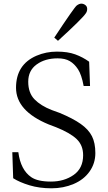

<svg xmlns="http://www.w3.org/2000/svg" viewBox="-20 -1023 597 1059"><path d="M47.9 -183.6H81.1Q93.8 -85.9 152.3 -45.9Q187.5 -21.5 260.7 -21.5Q334 -21.5 386.2 -58.1Q438.5 -94.7 438.5 -167Q438.5 -221.7 402.8 -255.9Q367.2 -290 289.1 -321.3L248 -336.9Q68.4 -411.1 68.4 -539.1Q68.4 -667 181.6 -715.8Q234.4 -738.3 293.9 -738.3Q353.5 -738.3 395 -723.1Q436.5 -708 471.7 -682.6L476.6 -548.8H441.4Q429.7 -611.3 410.2 -641.1Q390.6 -670.9 364.7 -686Q338.9 -701.2 297.9 -701.2Q228.5 -701.2 182.1 -667.5Q135.7 -633.8 135.7 -572.3Q135.7 -510.7 170.4 -475.1Q205.1 -439.5 265.6 -416L308.6 -400.4Q381.8 -370.1 425.3 -339.4Q468.8 -308.6 487.3 -271.5Q505.9 -234.4 505.9 -178.7Q505.9 -122.1 474.1 -77.1Q442.4 -32.2 386.2 -8.3Q330.1 15.6 263.7 15.6Q197.3 15.6 142.6 -1Q87.9 -17.6 52.7 -40ZM279.3 -815.4Q389.6 -982.4 403.3 -992.7Q417 -1002.9 428.7 -1002.9Q440.4 -1002.9 450.7 -995.1Q460.9 -987.3 460.9 -973.6Q460.9 -960 453.1 -949.2Q433.6 -919.9 299.8 -797.9Z"/></svg>

Font: GenEi Koburi Mincho v6
Style: Regular
Weight: 400
Designer: o_tamon (Modified)
Foundry: o_tamon / Adobe Systems Incorporated
Version: Version 6.1